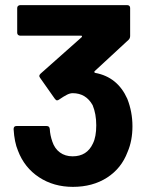

<svg xmlns="http://www.w3.org/2000/svg" viewBox="-20 -720 579 748"><path d="M50 -133Q36 -166 33 -217Q33 -229 44 -229H162Q173 -229 174 -217Q175 -194 184 -168Q193 -141 213.5 -126Q234 -111 263 -111Q319 -111 342 -161Q355 -187 355 -232Q355 -276 341 -310Q315 -357 263 -357Q253 -357 241 -351Q229 -345 210 -332Q206 -329 202 -329Q198 -329 193 -336L136 -417Q133 -422 133 -424Q133 -428 138 -433L298 -575Q302 -581 296 -581H59Q54 -581 50.5 -584Q47 -587 47 -592V-689Q47 -694 50.5 -697Q54 -700 59 -700H476Q481 -700 484 -697Q487 -694 487 -689V-580Q487 -571 481 -565L349 -443Q347 -441 347.5 -439Q348 -437 351 -436Q438 -420 476 -335Q496 -284 496 -228Q496 -172 477 -128Q453 -64 397 -28Q341 8 264 8Q189 8 132 -29.5Q75 -67 50 -133Z"/></svg>

Font: Barlow GEO Bold
Style: Regular
Weight: 700
Designer: Jeremy Tribby
Foundry: Tribby Type
Version: Version 1.408